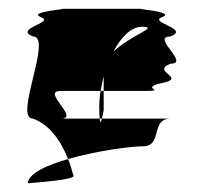

<svg xmlns="http://www.w3.org/2000/svg" viewBox="-20 -715 459 437"><path d="M43 -298C57 -299 157 -306 147 -316C143 -329 140 -341 135 -353C86 -339 46 -321 43 -298ZM55 -445C10 -445 101 -632 55 -632C10 -650 107 -664 73 -676C40 -689 146 -695 118 -695H305C277 -695 383 -689 349 -676C316 -664 414 -650 368 -632C322 -632 414 -570 368 -570C322 -552 407 -538 349 -526C292 -514 368 -508 305 -508H216V-541C213 -530 211 -519 209 -508H118C72 -508 164 -445 118 -445H207C208 -433 210 -437 212 -445H368C322 -445 351 -382 305 -382C279 -382 200 -372 135 -353C117 -398 91 -432 55 -445ZM206 -474C206 -460 206 -451 207 -445H212C214 -453 216 -464 216 -464V-508H209C207 -496 206 -485 206 -474ZM238 -597C276 -635 345 -654 303 -654C278 -654 255 -630 238 -597Z"/></svg>

Font: bitstorm
Style: Regular
Weight: 400
Version: Version 0.2